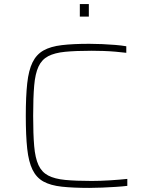

<svg xmlns="http://www.w3.org/2000/svg" viewBox="-20 -910 723 938"><path d="M416 8Q337 8 282 2Q227 -4 192.5 -23Q158 -42 139 -80.5Q120 -119 113 -183Q106 -247 106 -344Q106 -439 113 -503Q120 -567 139 -605.5Q158 -644 192.5 -663.5Q227 -683 282 -689.5Q337 -696 416 -696Q447 -696 480 -694.5Q513 -693 543.5 -690.5Q574 -688 597 -684V-652Q573 -655 544 -657.5Q515 -660 485 -661Q455 -662 428 -662Q350 -662 298.5 -657Q247 -652 215.5 -635.5Q184 -619 168 -584.5Q152 -550 147 -491.5Q142 -433 142 -344Q142 -255 147 -196.5Q152 -138 168 -103.5Q184 -69 215.5 -52.5Q247 -36 298.5 -31Q350 -26 428 -26Q469 -26 517 -29Q565 -32 602 -36V-2Q578 1 545.5 3Q513 5 479.5 6.5Q446 8 416 8ZM370 -829V-890H414V-829Z"/></svg>

Font: Saira Expanded Thin
Style: Regular
Weight: 250
Width: 7
Designer: Hector Gatti with collaboration of the Omnibus-Type team
Foundry: Omnibus-Type
Version: Version 1.101